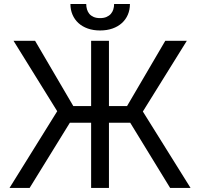

<svg xmlns="http://www.w3.org/2000/svg" viewBox="-20 -929 989 949"><path d="M518.5 -404.8H608L796.9 -727.3H903.4L686.1 -377.8L921.9 0H821L623.6 -322.4H518.5V0H430.4V-322.4H325.3L126.4 0H27L262.8 -379.3L46.9 -727.3H153.4L342.3 -404.8H430.4V-727.3H518.5ZM622.2 -909.1Q622.2 -880.3 611.9 -856.4Q601.6 -832.4 582.4 -815Q563.2 -797.6 535.9 -788Q508.5 -778.4 474.4 -778.4Q441.1 -778.4 413.9 -788Q386.7 -797.6 367.7 -815Q348.7 -832.4 338.4 -856.4Q328.1 -880.3 328.1 -909.1H406.2Q406.2 -895.2 410 -882.6Q413.7 -870 421.7 -860.4Q429.7 -850.9 442.8 -845.2Q456 -839.5 474.4 -839.5Q493.3 -839.5 506.4 -845.2Q519.5 -850.9 527.9 -860.4Q536.2 -870 540.1 -882.6Q544 -895.2 544 -909.1Z"/></svg>

Font: Fast_Sans-Dotted
Style: Regular
Weight: 400
Version: Version 3.018